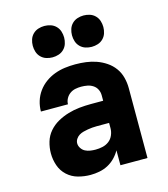

<svg xmlns="http://www.w3.org/2000/svg" viewBox="-114 -849 827 946"><g transform="rotate(-15 300.0 -376.0)"><path d="M231 8Q199 8 168 -0.5Q137 -9 113.5 -30.5Q90 -52 79.5 -82.5Q69 -113 69 -145Q69 -174 77.5 -203Q86 -232 105.5 -254.5Q125 -277 151 -291.5Q177 -306 205.5 -314.5Q234 -323 263.5 -326Q293 -329 322 -329H385V-357Q385 -373 378 -387Q371 -401 358 -409.5Q345 -418 329.5 -421Q314 -424 298 -424Q283 -424 268 -421Q253 -418 240.5 -409Q228 -400 220.5 -386Q213 -372 213 -357H75Q75 -384 83 -410Q91 -436 107 -458Q123 -480 145 -496Q167 -512 192.5 -521.5Q218 -531 244.5 -534.5Q271 -538 298 -538Q326 -538 353 -534.5Q380 -531 405.5 -522Q431 -513 454 -497.5Q477 -482 493 -460Q509 -438 516 -411Q523 -384 523 -357V0H385V-76Q373 -55 356.5 -38.5Q340 -22 320 -11.5Q300 -1 277 3.5Q254 8 231 8ZM287 -106Q305 -106 323 -110Q341 -114 355.5 -125Q370 -136 377.5 -153.5Q385 -171 385 -189V-216H322Q310 -216 298.5 -215Q287 -214 275.5 -212Q264 -210 252.5 -207Q241 -204 231 -198Q221 -192 214 -181.5Q207 -171 207 -159Q207 -146 215 -134Q223 -122 235 -116Q247 -110 260.5 -108Q274 -106 287 -106ZM400 -600Q384 -600 368.5 -605Q353 -610 341.5 -621.5Q330 -633 325 -648.5Q320 -664 320 -680Q320 -696 325 -711.5Q330 -727 341.5 -738.5Q353 -750 368.5 -755Q384 -760 400 -760Q416 -760 431.5 -755Q447 -750 458.5 -738.5Q470 -727 475 -711.5Q480 -696 480 -680Q480 -664 475 -648.5Q470 -633 458.5 -621.5Q447 -610 431.5 -605Q416 -600 400 -600ZM200 -600Q184 -600 168.5 -605Q153 -610 141.5 -621.5Q130 -633 125 -648.5Q120 -664 120 -680Q120 -696 125 -711.5Q130 -727 141.5 -738.5Q153 -750 168.5 -755Q184 -760 200 -760Q216 -760 231.5 -755Q247 -750 258.5 -738.5Q270 -727 275 -711.5Q280 -696 280 -680Q280 -664 275 -648.5Q270 -633 258.5 -621.5Q247 -610 231.5 -605Q216 -600 200 -600Z"/></g></svg>

Font: Iosevka Curly Heavy Extended
Style: Regular
Weight: 900
Width: 7
Monospace: yes
Designer: Belleve Invis
Foundry: Belleve Invis
Version: Version 11.1.0; ttfautohint (v1.8.3)